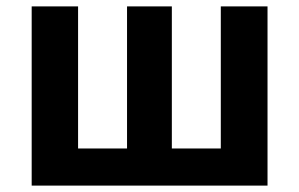

<svg xmlns="http://www.w3.org/2000/svg" viewBox="-20 -580 935 600"><path d="M79 -560V0H816V-560H670V-116H517V-560H377V-116H224V-560Z"/></svg>

Font: Noto Sans KR Bold
Style: Regular
Weight: 700
Designer: Ryoko NISHIZUKA  (kana & ideographs); Paul D. Hunt (Latin, Greek & Cyrillic); Wenlong ZHANG  (bopomofo); Sandoll Communi
Foundry: Adobe Systems Incorporated
Version: Version 1.004;PS 1.004;hotconv 1.0.82;makeotf.lib2.5.63406